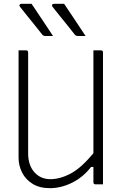

<svg xmlns="http://www.w3.org/2000/svg" viewBox="-20 -963 640 1003"><path d="M145 -943Q176 -896 202 -858Q228 -820 257 -775H217Q206 -775 200 -783Q173 -818 156 -838.5Q139 -859 123.5 -878.5Q108 -898 84 -928Q80 -933 82.5 -938Q85 -943 91 -943ZM315 -943Q346 -896 372 -858Q398 -820 427 -775H387Q376 -775 370 -783Q343 -818 326 -838.5Q309 -859 293.5 -878.5Q278 -898 254 -928Q250 -933 252.5 -938Q255 -943 261 -943ZM241 20Q187 20 150.5 -2.5Q114 -25 95.5 -61.5Q77 -98 77 -139V-700H116Q127 -700 127 -689V-162Q127 -100 159.5 -63.5Q192 -27 243 -27Q294 -27 349.5 -56.5Q405 -86 468 -163V-700H507Q518 -700 518 -689V0H479Q468 0 468 -11V-91H456Q414 -37 356.5 -8.5Q299 20 241 20Z"/></svg>

Font: Recursive Mn Lnr St Lt
Style: Regular
Weight: 300
Monospace: yes
Version: Version 1.079;hotconv 1.0.112;makeotfexe 2.5.65598; ttfautoh